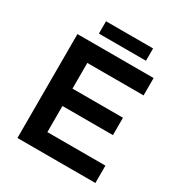

<svg xmlns="http://www.w3.org/2000/svg" viewBox="-195 -984 1051 1120"><g transform="rotate(30 330.5 -424.0)"><path d="M86 -700V0H611V-117H220V-293H560V-410H220V-583H599V-700ZM193 -848V-765H510V-848Z"/></g></svg>

Font: Argentum Sans Medium
Style: Regular
Weight: 500
Designer: Julieta Ulanovsky
Foundry: Julieta Ulanovsky
Version: Version 5.001;January 29, 2019;FontCreator 11.5.0.2425 64-bi